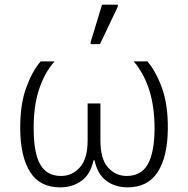

<svg xmlns="http://www.w3.org/2000/svg" viewBox="-20 -796 809 826"><path d="M239 10Q151 10 109.5 -56Q68 -122 67 -241Q66 -345 92.5 -418Q119 -491 155 -532H215Q172 -484 148 -411.5Q124 -339 125 -241Q125 -137 153.5 -88Q182 -39 242 -39Q291 -39 324 -76.5Q357 -114 357 -192V-351H412V-192Q412 -111 445 -75Q478 -39 525 -39Q587 -39 615.5 -89Q644 -139 645 -241Q645 -337 622 -409Q599 -481 555 -532H614Q651 -489 677 -417Q703 -345 702 -241Q701 -122 658.5 -56Q616 10 529 10Q475 10 437 -18.5Q399 -47 387 -106H382Q370 -47 331 -18.5Q292 10 239 10ZM370 -606V-615L419 -776H487V-768L410 -606Z"/></svg>

Font: Noto Sans Light
Style: Regular
Weight: 300
Designer: Monotype Design Team
Foundry: Monotype Imaging Inc.
Version: Version 2.007